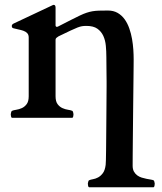

<svg xmlns="http://www.w3.org/2000/svg" viewBox="-20 -497 683 810"><path d="M198.7 -473.6Q200.7 -474.6 202.9 -475.6Q205.1 -476.6 206.1 -476.6Q214.4 -476.6 214.4 -464.8V-388.7Q215.8 -383.8 218.3 -383.8Q220.7 -383.8 222.2 -384Q223.6 -384.3 226.1 -385.7Q257.3 -401.9 279.1 -412.8Q300.8 -423.8 316.7 -431.4Q332.5 -439 345 -443.1Q357.4 -447.3 370.1 -449.5Q382.8 -451.7 397.9 -452.1Q413.1 -452.6 435.1 -452.6Q459 -452.6 476.6 -442.4Q494.1 -432.1 506.1 -415.3Q518.1 -398.4 525.6 -376.7Q533.2 -355 537.1 -332.3Q541 -309.6 542.5 -287.4Q543.9 -265.1 543.9 -247.1Q543.9 -238.8 543.7 -218.3Q543.5 -197.8 543.2 -169.4Q543 -141.1 542.5 -106.9Q542 -72.8 541.7 -36.6Q541.5 -0.5 541 35.4Q540.5 71.3 540.3 103.3Q540 135.3 539.8 160.9Q539.6 186.5 539.6 202.1Q539.6 216.8 544.9 226.6Q550.3 236.3 558.8 242.7Q567.4 249 577.6 252.2Q587.9 255.4 597.7 257.3Q607.4 259.3 615.5 260.5Q623.5 261.7 627.9 263.7Q629.9 264.6 631.3 270Q632.8 275.4 632.8 277.8Q632.8 280.8 631.8 286.4Q630.9 292 627.9 293H355.5Q352.5 292 351.6 286.4Q350.6 280.8 350.6 277.8Q350.6 275.4 352.1 270Q353.5 264.6 355.5 263.7Q361.8 260.7 372.3 259Q382.8 257.3 393.8 251.5Q404.8 245.6 413.8 233.6Q422.9 221.7 425.8 198.2Q426.3 194.3 426.8 178.5Q427.2 162.6 427.5 138.7Q427.7 114.7 428 85.4Q428.2 56.2 428.5 25.4Q428.7 -5.4 429 -35.4Q429.2 -65.4 429.4 -89.8Q429.7 -114.3 429.7 -131.3Q429.7 -148.4 429.7 -153.8Q429.7 -175.8 429.2 -200.7Q428.7 -225.6 428.7 -256.3Q428.7 -280.3 426.5 -303.7Q424.3 -327.1 415.8 -345.7Q407.2 -364.3 390.6 -376Q374 -387.7 344.7 -387.7Q334.5 -387.7 326.4 -386.5Q318.4 -385.3 306.9 -380.9Q295.4 -376.5 276.9 -367.7Q258.3 -358.9 227.1 -343.8Q223.1 -341.3 219 -338.1Q214.8 -335 214.4 -330.1V-90.8Q214.4 -68.8 223.1 -57.4Q231.9 -45.9 243.7 -40.8Q255.4 -35.6 267.1 -33.9Q278.8 -32.2 285.2 -29.3Q287.1 -28.3 288.6 -22.9Q290 -17.6 290 -15.1Q290 -12.2 289.1 -6.6Q288.1 -1 285.2 0H30.3Q27.3 -1 26.4 -6.6Q25.4 -12.2 25.4 -15.1Q25.4 -17.6 26.9 -22.9Q28.3 -28.3 30.3 -29.3Q36.6 -32.2 48.3 -33.9Q60.1 -35.6 71.8 -40.8Q83.5 -45.9 92.3 -57.4Q101.1 -68.8 101.1 -90.8V-338.9Q101.1 -350.6 94.7 -357.2Q88.4 -363.8 78.6 -367.2Q68.8 -370.6 57.6 -372.8Q46.4 -375 36.1 -377.9Q33.2 -378.9 31.5 -380.6Q29.8 -382.3 29.8 -387.7Q29.8 -390.1 31.2 -392.6Q32.7 -395 37.1 -397.5Z"/></svg>

Font: Cardo
Style: Bold
Weight: 700
Designer: David J. Perry
Foundry: David J. Perry
Version: Version 1.0011